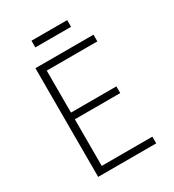

<svg xmlns="http://www.w3.org/2000/svg" viewBox="-207 -998 1014 1117"><g transform="rotate(-30 300.0 -440.0)"><path d="M510 0H120V-730H510V-685H170V-403H475V-358H170V-45H510ZM420 -835H180V-880H420Z"/></g></svg>

Font: JetBrains Mono Extra Light
Style: Regular
Weight: 200
Monospace: yes
Designer: Philipp Nurullin, Konstantin Bulenkov
Foundry: JetBrains
Version: 2.002